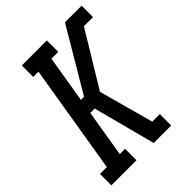

<svg xmlns="http://www.w3.org/2000/svg" viewBox="-210 -844 953 953"><g transform="rotate(-45 266.5 -367.5)"><path d="M7 0V-80H55L150 -655H113V-735H289V-655H241L200 -407H222L416 -735H533V-655H469L295 -368L374 -80H427V0H304L218 -328H187L146 -80H183V0Z"/></g></svg>

Font: Iosevka Curly Slab MdObl
Style: Regular
Weight: 500
Italic angle: -9°
Monospace: yes
Designer: Belleve Invis
Foundry: Belleve Invis
Version: Version 11.0.0; ttfautohint (v1.8.3)